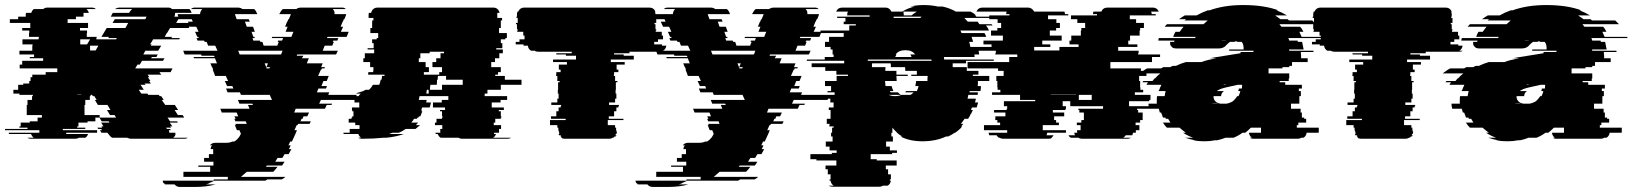

<svg xmlns="http://www.w3.org/2000/svg" viewBox="-76 -550 6471 761"><path d="M615 -484H758L756 -481L752 -474H631L622 -459H684L672 -439H598L586 -419H585L577 -404H606L603 -399H637L634 -394H531L519 -374H525L522 -369H563L551 -349H500L492 -334H549L544 -324H526L523 -319H576L570 -309H487L478 -294H469L460 -279H608L601 -266L602 -264H556L563 -254H509L516 -244H510L520 -229H515L522 -219H497L501 -214H481L494 -194H474L484 -179H508L512 -174H553L557 -169H563L573 -154H565L579 -134H617L630 -114H616L629 -94H648L654 -84H588L598 -69H626L629 -64H597L607 -49H598L602 -44H582L586 -39H598L599 -37L601 -34H593Q595 -28 595 -24H619V-19H620Q618 -9 610 -4H668Q663 0 655 0H445Q436 0 428 -4H369Q365 -6 361.5 -9.5Q358 -13 355 -17L354 -19H353L350 -24H326L320 -34H328L325 -39H313L310 -44H329L326 -49H334L325 -64H358L355 -69H327L318 -84H302V-69H271V-64H235V-49H230V-44H262V-39H173V-34H309V-27Q309 -25 308 -24H187Q187 -21 186 -19H273Q270 -9 262 -4H237Q230 0 222 0H47Q38 0 33 -4H58Q51 -9 47 -19H-40L-42 -24H80V-34H-56V-39H33V-44H1V-49H6V-64H42V-69H73V-84H90V-94H30V-134H33V-154H51V-169H54V-174H1V-179H-23V-194H-4V-214H16V-219H40V-229H45V-244H52V-254H105V-264H151V-279H2V-294H12V-309H95V-319H42V-324H59V-334H1V-349H52V-369H53V-374H13V-394H77V-399H78V-404H39V-419H40V-429H12V-439H44V-459H-37V-474H-4V-484H26V-493Q26 -495 26.5 -496.5Q27 -498 27 -499H48Q51 -509 58 -514H95Q103 -520 112 -520H287Q298 -520 304 -514H267Q270 -511 272.5 -507.5Q275 -504 276 -499H255V-484H225V-474H192V-459H273V-439H241V-429H269V-419H268V-404H307V-399H306V-394H384L387 -399H353L356 -404H326L347 -439H421L432 -459H370L379 -474H500L505 -484H363L371 -499H436L438 -503Q440 -505 442 -508Q444 -511 448 -514H379Q383 -516 387.5 -518Q392 -520 399 -520H591Q600 -520 606 -514H675Q682 -507 683 -499H618V-496Q618 -489 615 -484ZM242 -394V-374H269L281 -394ZM303 -350 314 -369H281V-350ZM230 -175V-174H247V-175ZM292 -169 289 -174H283V-169H280V-154H262V-134H259V-94H319V-84H384L378 -94H360L348 -114H362L350 -134H312L300 -154H307L298 -169Z M1330 -154H1196L1189 -139H1240L1238 -134H1219L1212 -119H1096L1090 -104H1149L1142 -89H1127L1123 -79H1119L1115 -69H1156L1151 -59H1106L1103 -54H1100L1091 -34H1101L1097 -24L1088 -4Q1086 0 1084.5 3.5Q1083 7 1081 11H1074Q1073 15 1071 18.5Q1069 22 1067 26H1076Q1075 30 1073 33.5Q1071 37 1069 41H1079Q1076 46 1073.5 51Q1071 56 1068 61H1052L1043 76H1024L1015 91H1052L1042 106H982Q979 109 978 111H1024Q1017 121 1007 131H902Q896 136 890.5 141Q885 146 879 151H1055Q1052 154 1048.5 156.5Q1045 159 1041 161H984L976 166H774Q765 171 752 176H755Q751 177 747.5 178.5Q744 180 740 181H778Q744 191 696 191H637Q624 191 616 181H578Q575 178 575 176H572Q569 171 569 166H771V161H827V151H651V131H757V111H710V106H770V91H733V76H752V61H769V41H759Q759 32 765 26H756Q764 16 777 16H819Q836 16 845 11H852Q862 6 869 -4H870Q872 -7 874.5 -11.5Q877 -16 879 -20L877 -24L873 -34H863L855 -54H859L857 -59H902L898 -69H857L853 -79H858L853 -89H868L862 -104H803L797 -119H913L907 -134H927L924 -139H873L867 -154H1002L993 -174H879L875 -184H826L820 -199H849L845 -209H824L815 -229H828L819 -249H777L774 -254H775L767 -274H769L765 -284H764L758 -299H784L776 -319H693L691 -324H775L772 -329H723L721 -334H656L650 -349H786L777 -369H749L743 -384H735L733 -389H707L703 -399H712L710 -404H706L697 -424H711L702 -444H678L669 -464H688L684 -474H635L629 -489Q628 -491 628 -494H717V-496Q719 -508 726 -514H681Q687 -520 696 -520H865Q878 -520 885 -514H931Q936 -510 938.5 -505.5Q941 -501 943 -496V-494H855L862 -474H910L914 -464H895L902 -444H927L934 -424H921L928 -404H932L934 -399H925L928 -389H954L956 -384H964L969 -369H1023L1029 -384H1025L1026 -389H1042L1046 -399H1001L1003 -404H1079L1087 -424H1056L1064 -444H1054L1062 -464H1063L1067 -474H1069L1077 -494H1031L1032 -496Q1037 -507 1045 -514H1098Q1106 -520 1119 -520H1280Q1289 -520 1295 -514H1243Q1250 -507 1250 -499V-494H1296Q1296 -491 1295 -489L1289 -474H1287L1283 -464H1282L1274 -444H1284L1275 -424H1306L1298 -404H1222L1220 -399H1265L1261 -389H1245L1243 -384H1247L1241 -369H1211L1203 -349H1263L1256 -334H1102L1100 -329H1126L1124 -324H1123L1121 -319H1148L1140 -299H1203L1197 -284H1212L1210 -279H1200L1198 -274H1196L1187 -254L1185 -249H1227L1219 -229H1206L1198 -209H1220L1216 -199H1186L1180 -184H1229L1225 -174H1338ZM868 -349 874 -334H1038L1044 -349ZM980 -284 981 -279 982 -277 983 -279H992L994 -284H980L986 -299H973L979 -284Z M1856 -179H1845V-169H1934V-154H1908V-144H1873V-124H1921V-114H1901V-109H1909V-89H1911V-84H1909V-79H1887V-64H1881V-54H1910V-39H1902V-24H1883Q1883 -23 1882.5 -22Q1882 -21 1882 -19H1890Q1886 -8 1878 -4H1950Q1943 0 1935 0H1756Q1747 0 1742 -4H1671Q1663 -8 1659 -19H1651Q1651 -21 1650.5 -22Q1650 -23 1650 -24H1670Q1669 -25 1669 -27V-39H1677V-54H1648V-64H1654V-79H1676V-84H1678V-89H1676V-109H1668V-114H1688V-124H1640V-144H1675V-154H1701V-169H1587L1584 -154H1615Q1615 -150 1613 -144H1632Q1631 -139 1630 -134Q1629 -129 1627 -124H1597L1594 -114H1596L1594 -109H1598Q1595 -100 1590 -89H1585L1582 -84H1579L1576 -79H1565Q1563 -75 1560 -71.5Q1557 -68 1554 -64H1581Q1579 -61 1576.5 -58.5Q1574 -56 1572 -54H1589L1571 -39H1532Q1520 -30 1505 -24H1480Q1477 -23 1474 -22Q1471 -21 1467 -19H1525Q1495 -8 1455 -4H1443Q1424 -2 1403 -1Q1382 0 1358 0Q1349 0 1344 -4H1355Q1348 -9 1344 -19H1286Q1286 -21 1285.5 -22Q1285 -23 1285 -24H1310V-39H1349V-54H1332V-64H1306V-79H1317V-84H1320V-89H1325V-109H1320V-114H1319V-124H1348V-144H1329V-154H1298V-158Q1298 -163 1300 -169H1345Q1348 -174 1354 -179H1335Q1341 -183 1351 -185Q1364 -188 1373 -194H1386Q1395 -201 1402 -214H1427Q1431 -223 1433 -234H1436Q1437 -238 1437.5 -241.5Q1438 -245 1438 -249H1448V-254H1383L1384 -264H1403Q1404 -269 1404 -274Q1404 -279 1404 -284H1391V-304H1364V-319H1370V-339H1407V-354H1381V-359H1405V-379H1399V-394H1417V-399H1423V-419H1392V-439H1399V-469H1404V-479H1385V-493Q1385 -495 1385.5 -496.5Q1386 -498 1386 -499H1395Q1400 -520 1422 -520H1878Q1899 -520 1904 -499H1895V-479H1914V-469H1909V-439H1902V-419H1933V-399H1927V-394H1909V-379H1915V-359H1891V-354H1917V-339H1903V-319H1886V-304H1871V-284H1909V-264H1898V-254H1887V-249H1925V-234H1991V-214H1909V-194H1856ZM1604 -264V-254H1665V-264H1676V-284H1638V-304H1653V-319H1670V-339H1684V-345H1627V-339H1590V-319H1584V-304H1611V-284H1624V-264ZM1655 -214H1630Q1629 -209 1628.5 -204Q1628 -199 1628 -194H1676V-214H1758V-234H1692V-249H1660Q1659 -245 1659 -241.5Q1659 -238 1659 -234H1656Q1656 -229 1656 -224Q1656 -219 1655 -214ZM1614 -179H1623V-194H1616Q1615 -190 1614.5 -186.5Q1614 -183 1614 -179Z M2419 -339H2358V-334H2396V-329H2436V-314H2345V-304H2400V-294H2368V-274H2375V-264H2358V-254H2357V-249H2362V-229H2371V-224H2365V-194H2364V-179H2367V-159H2362V-144H2338V-134H2377V-129H2375V-124H2367V-109H2358V-89H2337V-79H2395V-74H2333V-54H2362V-44H2366V-34H2367V-29H2369V-27Q2369 -25 2368.5 -23Q2368 -21 2367 -19H2365L2363 -14H2368Q2367 -12 2364 -9H2360Q2359 -6 2354 -4H2352Q2347 0 2338 0H2163Q2154 0 2149 -4H2151Q2149 -5 2145 -9H2149Q2148 -11 2147 -12Q2146 -13 2145 -14H2140L2138 -19H2141Q2140 -22 2140 -27V-29H2138V-34H2137V-44H2133V-54H2104V-74H2166V-79H2108V-89H2129V-109H2138V-124H2146V-129H2148V-134H2109V-144H2133V-159H2138V-179H2135V-194H2136V-224H2142V-229H2133V-249H2128V-254H2129V-264H2146V-274H2139V-294H2171V-304H2116V-314H2207V-329H2167V-334H2129V-339H2190V-345H2057Q2048 -345 2043 -349H2029Q2018 -355 2016 -369H1999V-374H1968V-384H1983V-394H2003V-409H1998V-424H1974V-429H1976V-434H1973V-454H1969V-459H1976V-479H1971V-484H1973V-493Q1973 -498 1975 -504H1978Q1985 -520 2002 -520H2497Q2515 -520 2522 -504H2520Q2522 -498 2522 -493V-484H2520V-479H2525V-459H2518V-454H2522V-434H2525V-429H2523V-424H2547V-409H2552V-394H2532V-384H2517V-374H2548V-369H2565Q2563 -355 2552 -349H2566Q2561 -345 2552 -345H2419Z M3204 -154H3070L3063 -139H3114L3112 -134H3093L3086 -119H2970L2964 -104H3023L3016 -89H3001L2997 -79H2993L2989 -69H3030L3025 -59H2980L2977 -54H2974L2965 -34H2975L2971 -24L2962 -4Q2960 0 2958.5 3.5Q2957 7 2955 11H2948Q2947 15 2945 18.5Q2943 22 2941 26H2950Q2949 30 2947 33.5Q2945 37 2943 41H2953Q2950 46 2947.5 51Q2945 56 2942 61H2926L2917 76H2898L2889 91H2926L2916 106H2856Q2853 109 2852 111H2898Q2891 121 2881 131H2776Q2770 136 2764.5 141Q2759 146 2753 151H2929Q2926 154 2922.5 156.5Q2919 159 2915 161H2858L2850 166H2648Q2639 171 2626 176H2629Q2625 177 2621.5 178.5Q2618 180 2614 181H2652Q2618 191 2570 191H2511Q2498 191 2490 181H2452Q2449 178 2449 176H2446Q2443 171 2443 166H2645V161H2701V151H2525V131H2631V111H2584V106H2644V91H2607V76H2626V61H2643V41H2633Q2633 32 2639 26H2630Q2638 16 2651 16H2693Q2710 16 2719 11H2726Q2736 6 2743 -4H2744Q2746 -7 2748.5 -11.5Q2751 -16 2753 -20L2751 -24L2747 -34H2737L2729 -54H2733L2731 -59H2776L2772 -69H2731L2727 -79H2732L2727 -89H2742L2736 -104H2677L2671 -119H2787L2781 -134H2801L2798 -139H2747L2741 -154H2876L2867 -174H2753L2749 -184H2700L2694 -199H2723L2719 -209H2698L2689 -229H2702L2693 -249H2651L2648 -254H2649L2641 -274H2643L2639 -284H2638L2632 -299H2658L2650 -319H2567L2565 -324H2649L2646 -329H2597L2595 -334H2530L2524 -349H2660L2651 -369H2623L2617 -384H2609L2607 -389H2581L2577 -399H2586L2584 -404H2580L2571 -424H2585L2576 -444H2552L2543 -464H2562L2558 -474H2509L2503 -489Q2502 -491 2502 -494H2591V-496Q2593 -508 2600 -514H2555Q2561 -520 2570 -520H2739Q2752 -520 2759 -514H2805Q2810 -510 2812.5 -505.5Q2815 -501 2817 -496V-494H2729L2736 -474H2784L2788 -464H2769L2776 -444H2801L2808 -424H2795L2802 -404H2806L2808 -399H2799L2802 -389H2828L2830 -384H2838L2843 -369H2897L2903 -384H2899L2900 -389H2916L2920 -399H2875L2877 -404H2953L2961 -424H2930L2938 -444H2928L2936 -464H2937L2941 -474H2943L2951 -494H2905L2906 -496Q2911 -507 2919 -514H2972Q2980 -520 2993 -520H3154Q3163 -520 3169 -514H3117Q3124 -507 3124 -499V-494H3170Q3170 -491 3169 -489L3163 -474H3161L3157 -464H3156L3148 -444H3158L3149 -424H3180L3172 -404H3096L3094 -399H3139L3135 -389H3119L3117 -384H3121L3115 -369H3085L3077 -349H3137L3130 -334H2976L2974 -329H3000L2998 -324H2997L2995 -319H3022L3014 -299H3077L3071 -284H3086L3084 -279H3074L3072 -274H3070L3061 -254L3059 -249H3101L3093 -229H3080L3072 -209H3094L3090 -199H3060L3054 -184H3103L3099 -174H3212ZM2742 -349 2748 -334H2912L2918 -349ZM2854 -284 2855 -279 2856 -277 2857 -279H2866L2868 -284H2854L2860 -299H2847L2853 -284Z M3863 -314V-309H3752Q3753 -307 3753 -304Q3753 -301 3753 -299H3700V-284H3756V-269H3802V-254H3780V-249H3845V-229H3800V-220Q3800 -213 3799 -209H3812Q3812 -204 3811.5 -199Q3811 -194 3810 -189H3767V-184H3800L3799 -174H3762L3759 -159H3792Q3791 -155 3790.5 -151.5Q3790 -148 3788 -144H3801L3795 -124H3776Q3775 -122 3774.5 -119Q3774 -116 3772 -114H3780Q3778 -110 3776.5 -106.5Q3775 -103 3773 -99H3772Q3768 -89 3761 -79H3747Q3743 -74 3740 -69Q3737 -64 3732 -59H3742Q3741 -57 3738 -54L3733 -49H3738Q3737 -48 3736 -47Q3735 -46 3733 -44H3734Q3722 -32 3710 -24H3708Q3697 -16 3682 -9H3674Q3633 10 3580 10Q3530 10 3493 -9H3501Q3490 -14 3479 -24H3480Q3469 -34 3461 -44V-24H3457V-9H3463V11H3436V31H3451V46H3479V56H3460V61H3375V81H3399V86H3478V106H3435V121H3444V141H3455V161H3451V166H3455Q3453 180 3442 186H3423Q3418 190 3409 190H3224Q3214 190 3209 186H3229Q3218 180 3216 166H3212V161H3216V141H3205V121H3196V106H3239V86H3160V81H3136V61H3221V56H3240V46H3212V31H3197V11H3224V-9H3218V-24H3222V-44H3228V-49H3211V-54H3212V-59H3201V-79H3216V-114H3209V-124H3228V-144H3215V-159H3183V-174H3232V-184H3204V-189H3218V-209H3194V-229H3240V-249H3285V-254H3239V-269H3195V-284H3141V-299H3270V-309H3122V-314H3193V-324H3228V-334H3224V-354H3216V-364H3194V-384H3210V-404H3268V-419H3176V-429H3290V-449H3316V-454H3268V-464H3275V-479H3242V-484H3371V-489H3282V-493Q3282 -500 3285 -504H3238Q3245 -520 3263 -520H3433Q3450 -520 3457 -504H3500Q3511 -511 3523.5 -516Q3536 -521 3550 -524H3532Q3556 -530 3585 -530Q3615 -530 3642 -524H3660Q3688 -518 3713 -504H3771Q3782 -499 3793 -489H3788L3794 -484H3845L3851 -479H3746L3760 -464H3799L3806 -454H3854Q3855 -453 3856 -452Q3857 -451 3858 -449H3832Q3839 -441 3844 -429H3730Q3732 -427 3733 -424Q3734 -421 3735 -419H3826Q3828 -415 3830 -411.5Q3832 -408 3833 -404H3775L3781 -384H3765Q3767 -380 3768 -374.5Q3769 -369 3770 -364H3792Q3794 -358 3794 -354H3802L3805 -334H3786L3787 -324H3665Q3666 -322 3666 -319Q3666 -316 3666 -314ZM3504 -504Q3506 -501 3506 -493V-489H3537Q3546 -497 3558 -504ZM3466 -484V-479H3572Q3573 -481 3574.5 -482Q3576 -483 3577 -484ZM3513 -351Q3485 -351 3474 -334H3477Q3476 -332 3475 -329.5Q3474 -327 3472 -324H3537Q3536 -328 3532 -334H3551Q3540 -351 3513 -351ZM3617 -309 3615 -314H3364Q3364 -313 3363.5 -312Q3363 -311 3363 -309ZM3512 -269Q3512 -273 3512 -276.5Q3512 -280 3511 -284H3455V-293Q3455 -295 3454.5 -296.5Q3454 -298 3454 -299H3381Q3380 -297 3380 -293V-284H3434Q3433 -280 3433 -276.5Q3433 -273 3433 -269H3477V-254H3522V-249H3477Q3477 -245 3477.5 -239.5Q3478 -234 3478 -229H3432Q3432 -223 3433 -219Q3433 -212 3434 -209H3458Q3461 -197 3465 -189H3451L3454 -184H3483Q3489 -177 3495 -174H3446Q3458 -169 3472 -169Q3485 -169 3497 -174H3533Q3539 -177 3545 -184H3512L3515 -189H3558Q3562 -197 3565 -209H3552L3555 -227V-229H3600Q3600 -234 3600 -239Q3600 -244 3601 -249H3536V-254H3558V-269Z M4529 -119H4431V-114H4435V-104H4453V-74H4443V-64H4425V-54H4440V-34H4426V-24H4415L4412 -14H4386Q4384 -11 4381.5 -8.5Q4379 -6 4376 -4H4407Q4400 0 4392 0H4213Q4204 0 4199 -4H4169Q4162 -7 4159 -14H4185Q4182 -19 4182 -24H4194Q4194 -25 4193.5 -25.5Q4193 -26 4193 -27V-34H4207V-54H4192V-64H4210V-74H4220V-104H4202V-114H4198V-119H4296V-129H4166V-149H4136V-129H4149V-119H4147V-114H4097V-104H4142V-89H4102V-74H4110V-64H4121V-54H4057V-34H4149V-24H4075L4072 -14H4100Q4096 -7 4091 -4H4094Q4089 0 4080 0H3901Q3892 0 3887 -4H3883Q3878 -7 3874 -14H3845L3842 -24H3916V-34H3824V-54H3888V-64H3877V-74H3869V-89H3909V-104H3864V-114H3914V-119H3916V-129H3903V-149H4027V-154H3967V-174H3856V-184H3889V-194H3878V-204H3877V-229H3873V-249H3902V-269H3880V-279H3759V-304H3924V-324H3956V-334H3869V-339H3871V-349H3790V-364H3854V-374H3822V-389H3899V-409H3852V-429H3877V-439H3892V-459H3878V-474H3845V-489H3925V-494H3912Q3912 -498 3914 -504H3794Q3801 -520 3819 -520H3998Q4014 -520 4023 -504H4143Q4145 -498 4145 -494H4158V-489H4078V-474H4111V-459H4125V-439H4110V-429H4085V-409H4132V-389H4055V-374H4087V-364H4023V-350H4123V-364H4199V-374H4163V-389H4170V-409H4208V-429H4210V-439H4225V-459H4194V-474H4169V-489H4272V-494H4256Q4256 -498 4258 -504H4289Q4296 -520 4314 -520H4493Q4510 -520 4517 -504H4486Q4488 -502 4488 -499.5Q4488 -497 4489 -494H4505V-489H4402V-474H4427V-459H4458V-439H4443V-429H4441V-409H4403V-389H4396V-374H4432V-364H4356V-349H4437V-339H4435V-334H4522V-324H4490V-304H4325V-279H4446V-269H4468V-249H4439V-229H4443V-204H4444V-194H4455V-184H4422V-174H4484V-154H4479V-149H4399V-129H4529ZM4089 -175V-174H4189V-175ZM4200 -174V-154H4251V-174Z M5064 -54V-44H5151V-27Q5151 -25 5150 -24H5103Q5101 -10 5090 -4H5081Q5076 0 5067 0H4892Q4883 0 4878 -4H4886Q4876 -11 4874 -24H4922V-44H4882Q4877 -39 4871.5 -34Q4866 -29 4860 -24H4849Q4831 -11 4813 -4H4781Q4774 -1 4765.5 1.5Q4757 4 4748 6H4740Q4730 8 4719.5 9Q4709 10 4698 10Q4686 10 4674.5 9Q4663 8 4652 6H4660Q4650 4 4640.5 1.5Q4631 -1 4622 -4H4653Q4631 -12 4613 -24H4624Q4617 -29 4611 -34Q4605 -39 4599 -44H4549L4540 -54Q4539 -56 4537 -59Q4535 -62 4533 -64H4563Q4561 -68 4558.5 -71.5Q4556 -75 4554 -79H4545Q4545 -80 4543 -84H4534L4531 -89H4532L4526 -104H4521Q4520 -108 4519 -111.5Q4518 -115 4517 -119H4479Q4476 -130 4476 -139H4509V-149Q4509 -154 4509 -159.5Q4509 -165 4510 -169H4540Q4541 -174 4542 -179.5Q4543 -185 4544 -189H4516L4518 -194H4519L4521 -199H4520Q4522 -203 4524 -206.5Q4526 -210 4527 -214H4468L4474 -224H4452Q4455 -227 4456 -229H4492Q4494 -231 4496 -234Q4498 -237 4500 -239H4502Q4512 -251 4523 -259H4441Q4448 -264 4455.5 -269.5Q4463 -275 4471 -279H4526L4535 -284H4563Q4565 -286 4568 -287Q4571 -288 4573 -289H4585Q4603 -298 4624 -304H4685Q4699 -309 4713.5 -312.5Q4728 -316 4744 -319H4719L4735 -322L4841 -339V-344H4892V-349H4796V-354H4853Q4853 -359 4853 -362.5Q4853 -366 4852 -369Q4851 -378 4845 -384H4828Q4827 -385 4823 -387L4816 -384H4799Q4795 -381 4791 -377.5Q4787 -374 4782 -369H4783Q4772 -358 4755 -358H4585Q4570 -358 4565 -369H4564Q4561 -374 4562 -380V-384H4578Q4579 -386 4579 -389H4515Q4515 -393 4517 -399H4661Q4661 -400 4663 -404H4574Q4577 -414 4583 -424H4600Q4603 -429 4607 -434Q4611 -439 4615 -444H4540L4549 -454H4694Q4698 -458 4702.5 -461.5Q4707 -465 4711 -469H4619L4625 -474H4597Q4602 -478 4608 -481.5Q4614 -485 4620 -489H4667Q4688 -501 4711 -509H4718Q4745 -519 4778.5 -524.5Q4812 -530 4852 -530Q4934 -530 4991 -509H4983Q4994 -505 5004.5 -500Q5015 -495 5025 -489H4978L4999 -474H5027L5033 -469H5125L5140 -454H4995Q4997 -452 4999 -449Q5001 -446 5003 -444H5077Q5081 -440 5084.5 -434.5Q5088 -429 5090 -424H5074L5083 -404H5172Q5174 -400 5174 -399H5030Q5032 -397 5032.5 -394Q5033 -391 5034 -389H5067Q5067 -388 5067.5 -387Q5068 -386 5068 -384H5085L5091 -354H5033Q5033 -353 5033.5 -352Q5034 -351 5034 -349H5130V-344H5080V-339Q5081 -334 5081 -329Q5081 -324 5081 -319H5107V-304H5045V-289H5034V-284H5007V-279H4952V-259H5034V-239H5032V-229H4996V-224H5018V-214H5084V-199H5072V-189H5080V-169H5074V-139H5041V-119H5079V-104H5084V-84H5093V-79H5101V-64H5070V-54ZM4774 -390Q4767 -390 4764 -389H4785Q4782 -390 4774 -390ZM4781 -216 4772 -214H4781ZM4747 -189H4775Q4764 -181 4764 -169H4734V-166Q4734 -156 4741 -149Q4746 -142 4761 -139H4785Q4800 -142 4811 -149Q4820 -157 4828 -169H4833Q4835 -174 4837 -178.5Q4839 -183 4840 -189H4832Q4832 -191 4832.5 -192Q4833 -193 4833 -194H4834V-199H4846Q4847 -203 4847 -206.5Q4847 -210 4847 -214H4830L4781 -203Q4777 -202 4773.5 -201Q4770 -200 4767 -199Q4764 -198 4761 -197Q4758 -196 4756 -194H4755Q4753 -193 4751 -192Q4749 -191 4747 -189ZM4752 -139H4727Q4731 -138 4739 -138Q4742 -138 4745.5 -138Q4749 -138 4752 -139Z M5575 -339H5514V-334H5552V-329H5592V-314H5501V-304H5556V-294H5524V-274H5531V-264H5514V-254H5513V-249H5518V-229H5527V-224H5521V-194H5520V-179H5523V-159H5518V-144H5494V-134H5533V-129H5531V-124H5523V-109H5514V-89H5493V-79H5551V-74H5489V-54H5518V-44H5522V-34H5523V-29H5525V-27Q5525 -25 5524.5 -23Q5524 -21 5523 -19H5521L5519 -14H5524Q5523 -12 5520 -9H5516Q5515 -6 5510 -4H5508Q5503 0 5494 0H5319Q5310 0 5305 -4H5307Q5305 -5 5301 -9H5305Q5304 -11 5303 -12Q5302 -13 5301 -14H5296L5294 -19H5297Q5296 -22 5296 -27V-29H5294V-34H5293V-44H5289V-54H5260V-74H5322V-79H5264V-89H5285V-109H5294V-124H5302V-129H5304V-134H5265V-144H5289V-159H5294V-179H5291V-194H5292V-224H5298V-229H5289V-249H5284V-254H5285V-264H5302V-274H5295V-294H5327V-304H5272V-314H5363V-329H5323V-334H5285V-339H5346V-345H5213Q5204 -345 5199 -349H5185Q5174 -355 5172 -369H5155V-374H5124V-384H5139V-394H5159V-409H5154V-424H5130V-429H5132V-434H5129V-454H5125V-459H5132V-479H5127V-484H5129V-493Q5129 -498 5131 -504H5134Q5141 -520 5158 -520H5653Q5671 -520 5678 -504H5676Q5678 -498 5678 -493V-484H5676V-479H5681V-459H5674V-454H5678V-434H5681V-429H5679V-424H5703V-409H5708V-394H5688V-384H5673V-374H5704V-369H5721Q5719 -355 5708 -349H5722Q5717 -345 5708 -345H5575Z M6265 -54V-44H6352V-27Q6352 -25 6351 -24H6304Q6302 -10 6291 -4H6282Q6277 0 6268 0H6093Q6084 0 6079 -4H6087Q6077 -11 6075 -24H6123V-44H6083Q6078 -39 6072.5 -34Q6067 -29 6061 -24H6050Q6032 -11 6014 -4H5982Q5975 -1 5966.5 1.5Q5958 4 5949 6H5941Q5931 8 5920.5 9Q5910 10 5899 10Q5887 10 5875.5 9Q5864 8 5853 6H5861Q5851 4 5841.5 1.5Q5832 -1 5823 -4H5854Q5832 -12 5814 -24H5825Q5818 -29 5812 -34Q5806 -39 5800 -44H5750L5741 -54Q5740 -56 5738 -59Q5736 -62 5734 -64H5764Q5762 -68 5759.5 -71.5Q5757 -75 5755 -79H5746Q5746 -80 5744 -84H5735L5732 -89H5733L5727 -104H5722Q5721 -108 5720 -111.5Q5719 -115 5718 -119H5680Q5677 -130 5677 -139H5710V-149Q5710 -154 5710 -159.5Q5710 -165 5711 -169H5741Q5742 -174 5743 -179.5Q5744 -185 5745 -189H5717L5719 -194H5720L5722 -199H5721Q5723 -203 5725 -206.5Q5727 -210 5728 -214H5669L5675 -224H5653Q5656 -227 5657 -229H5693Q5695 -231 5697 -234Q5699 -237 5701 -239H5703Q5713 -251 5724 -259H5642Q5649 -264 5656.5 -269.5Q5664 -275 5672 -279H5727L5736 -284H5764Q5766 -286 5769 -287Q5772 -288 5774 -289H5786Q5804 -298 5825 -304H5886Q5900 -309 5914.5 -312.5Q5929 -316 5945 -319H5920L5936 -322L6042 -339V-344H6093V-349H5997V-354H6054Q6054 -359 6054 -362.5Q6054 -366 6053 -369Q6052 -378 6046 -384H6029Q6028 -385 6024 -387L6017 -384H6000Q5996 -381 5992 -377.5Q5988 -374 5983 -369H5984Q5973 -358 5956 -358H5786Q5771 -358 5766 -369H5765Q5762 -374 5763 -380V-384H5779Q5780 -386 5780 -389H5716Q5716 -393 5718 -399H5862Q5862 -400 5864 -404H5775Q5778 -414 5784 -424H5801Q5804 -429 5808 -434Q5812 -439 5816 -444H5741L5750 -454H5895Q5899 -458 5903.5 -461.5Q5908 -465 5912 -469H5820L5826 -474H5798Q5803 -478 5809 -481.5Q5815 -485 5821 -489H5868Q5889 -501 5912 -509H5919Q5946 -519 5979.5 -524.5Q6013 -530 6053 -530Q6135 -530 6192 -509H6184Q6195 -505 6205.5 -500Q6216 -495 6226 -489H6179L6200 -474H6228L6234 -469H6326L6341 -454H6196Q6198 -452 6200 -449Q6202 -446 6204 -444H6278Q6282 -440 6285.5 -434.5Q6289 -429 6291 -424H6275L6284 -404H6373Q6375 -400 6375 -399H6231Q6233 -397 6233.5 -394Q6234 -391 6235 -389H6268Q6268 -388 6268.5 -387Q6269 -386 6269 -384H6286L6292 -354H6234Q6234 -353 6234.5 -352Q6235 -351 6235 -349H6331V-344H6281V-339Q6282 -334 6282 -329Q6282 -324 6282 -319H6308V-304H6246V-289H6235V-284H6208V-279H6153V-259H6235V-239H6233V-229H6197V-224H6219V-214H6285V-199H6273V-189H6281V-169H6275V-139H6242V-119H6280V-104H6285V-84H6294V-79H6302V-64H6271V-54ZM5975 -390Q5968 -390 5965 -389H5986Q5983 -390 5975 -390ZM5982 -216 5973 -214H5982ZM5948 -189H5976Q5965 -181 5965 -169H5935V-166Q5935 -156 5942 -149Q5947 -142 5962 -139H5986Q6001 -142 6012 -149Q6021 -157 6029 -169H6034Q6036 -174 6038 -178.5Q6040 -183 6041 -189H6033Q6033 -191 6033.5 -192Q6034 -193 6034 -194H6035V-199H6047Q6048 -203 6048 -206.5Q6048 -210 6048 -214H6031L5982 -203Q5978 -202 5974.5 -201Q5971 -200 5968 -199Q5965 -198 5962 -197Q5959 -196 5957 -194H5956Q5954 -193 5952 -192Q5950 -191 5948 -189ZM5953 -139H5928Q5932 -138 5940 -138Q5943 -138 5946.5 -138Q5950 -138 5953 -139Z"/></svg>

Font: Rubik Glitch
Style: Regular
Weight: 400
Designer: Hubert and Fischer, NaN
Foundry: Hubert and Fischer, NaN
Version: Version 2.200